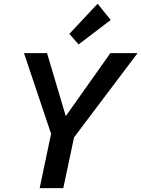

<svg xmlns="http://www.w3.org/2000/svg" viewBox="-20 -980 736 1000"><path d="M186.5 0 246.1 -283.2 105 -703.1H225.1L336.4 -328.6L294.4 -335.4L554.7 -703.1H696.3L365.7 -264.6L309.6 0ZM389.2 -748.5 341.3 -803.7 488.3 -960.4 556.6 -876Z"/></svg>

Font: Schibsted Grotesk SemiBold
Style: Italic
Weight: 600
Italic angle: -12°
Designer: Bakken & Baeck AS, Henrik Kongsvoll
Foundry: Schibsted ASA
Version: Version 1.100;gftools[0.9.25]